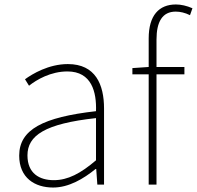

<svg xmlns="http://www.w3.org/2000/svg" viewBox="-20 -827 882 860"><path d="M218 13C288 13 354 -26 408 -70H411L416 0H446V-341C446 -448 408 -540 284 -540C198 -540 125 -496 92 -472L110 -443C144 -470 207 -507 282 -507C391 -507 413 -414 410 -329C173 -302 66 -247 66 -130C66 -30 136 13 218 13ZM221 -20C157 -20 103 -50 103 -131C103 -220 181 -273 410 -298V-109C341 -50 284 -20 221 -20Z M646 0H681V-494H806V-527H681V-650C681 -729 707 -775 767 -775C787 -775 809 -770 831 -759L842 -790C817 -801 791 -807 768 -807C692 -807 646 -758 646 -655V-527L573 -522V-494H646Z"/></svg>

Font: Source Han Sans JP ExtraLight
Style: Regular
Weight: 250
Designer: Ryoko NISHIZUKA 西塚涼子 (kana, bopomofo & ideographs); Paul D. Hunt (Latin, Greek & Cyrillic); Sandoll Communications 산돌커뮤니
Foundry: Adobe
Version: Version 2.001;hotconv 1.0.107;makeotfexe 2.5.65593